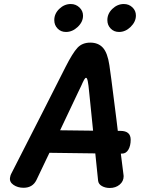

<svg xmlns="http://www.w3.org/2000/svg" viewBox="-20 -924 735 955"><path d="M587 -160H581Q591 -81 594 -57Q595 -53 595 -48Q595 -22 575 -5.5Q555 11 526 11Q504 11 487 1.5Q470 -8 468 -25L454 -161L226 -164L212 -135Q196 -100 161 -28Q142 10 97 10Q68 10 47 -4.5Q26 -19 30 -41Q32 -53 35 -58Q219 -418 306 -591Q341 -660 365 -686Q389 -712 429 -712Q469 -712 492 -686.5Q515 -661 524 -600Q534 -531 544 -449Q554 -367 559 -331L566 -273H579Q630 -273 630 -229Q630 -199 618.5 -179.5Q607 -160 587 -160ZM443 -274 424 -461Q420 -504 416.5 -520.5Q413 -537 408 -537Q404 -537 398.5 -527.5Q393 -518 383 -495L369 -466L279 -276ZM250 -824Q250 -856 275 -880Q300 -904 332 -904Q357 -904 375 -887Q393 -870 393 -846Q393 -815 366.5 -790Q340 -765 308 -765Q283 -765 266.5 -782Q250 -799 250 -824ZM514 -824Q514 -856 539 -880Q564 -904 596 -904Q621 -904 638.5 -887.5Q656 -871 656 -847Q656 -816 630 -790.5Q604 -765 572 -765Q547 -765 530.5 -782Q514 -799 514 -824Z"/></svg>

Font: Mali SemiBold
Style: Italic
Weight: 600
Italic angle: -10°
Version: Version 1.000; ttfautohint (v1.6)